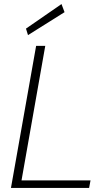

<svg xmlns="http://www.w3.org/2000/svg" viewBox="-20 -926 542 946"><path d="M34 0 158 -700H203L86 -37H426L419 0ZM118 -753 108 -785 283 -906 298 -866Z"/></svg>

Font: DM Sans 12pt ExtraLight
Style: Italic
Weight: 250
Italic angle: -10°
Version: Version 4.004;gftools[0.9.30]